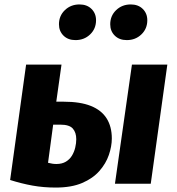

<svg xmlns="http://www.w3.org/2000/svg" viewBox="-20 -820 789 857"><path d="M568.9 -531.6H726.9L652.9 0H493.1ZM231.2 -366.1H263.9Q338.2 -366.1 385.4 -347.2Q432.6 -328.4 455.9 -291.6Q479.1 -254.8 479.1 -202Q479.1 -166.9 465.9 -128.4Q452.8 -90 423.6 -56.8Q394.5 -23.7 346.6 -3.2Q298.7 17.2 228.9 17.2Q174.1 17.2 125.3 8.4Q76.5 -0.4 25.2 -16.6L96.5 -531.6H254.5ZM231.8 -88Q256.7 -88 274 -98.3Q291.2 -108.7 301.2 -125.3Q311.2 -141.9 315.8 -161.4Q320.4 -180.9 320.4 -198.4Q320.4 -228.6 305 -246.1Q289.6 -263.6 249.7 -263.6H217.3L194.4 -93.4Q205.6 -90.7 214.1 -89.3Q222.6 -88 231.8 -88ZM317 -641Q283.6 -641 263.4 -661Q243.2 -681 243.2 -711.5Q243.2 -749.6 269.7 -774.9Q296.1 -800.2 334.9 -800.2Q368.3 -800.2 388.5 -780.1Q408.7 -760.1 408.7 -729.7Q408.7 -691.6 382.2 -666.3Q355.8 -641 317 -641ZM545.9 -641Q512.5 -641 492.3 -661Q472 -681 472 -711.5Q472 -749.6 498.5 -774.9Q525 -800.2 563.7 -800.2Q597.1 -800.2 617.3 -780.1Q637.5 -760.1 637.5 -729.7Q637.5 -691.6 611 -666.3Q584.6 -641 545.9 -641Z"/></svg>

Font: Fira Sans Variable
Style: Italic
Weight: 397
Italic angle: -8°
Designer: Carrois Corporate & Edenspiekermann AG
Foundry: Carrois Corporate GbR & Edenspiekermann AG
Version: Version 4.202